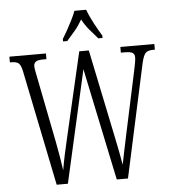

<svg xmlns="http://www.w3.org/2000/svg" viewBox="-61 -986 928 1041"><g transform="rotate(-5 403.5 -465.5)"><path d="M76 -632Q69 -664 56.5 -673.5Q44 -683 16 -683H10V-714H209V-683H192Q161 -683 150.5 -674.5Q140 -666 140 -651Q140 -641 143 -625.5Q146 -610 150 -590L221 -230Q230 -184 235.5 -149.5Q241 -115 247 -75Q254 -116 262.5 -156Q271 -196 282 -243L390 -710H442L539 -242Q549 -194 557 -154Q565 -114 571 -77Q578 -110 585.5 -148.5Q593 -187 603 -232L678 -582Q682 -602 685.5 -620.5Q689 -639 689 -650Q689 -668 678 -675.5Q667 -683 635 -683H614V-714H799V-683H789Q762 -683 749.5 -671.5Q737 -660 727 -618L593 0H532L404 -611L266 0H205ZM307 -784Q319 -803 333.5 -829Q348 -855 361.5 -882Q375 -909 383 -931H447Q459 -897 481.5 -855Q504 -813 522 -784V-771H499Q475 -798 453.5 -823.5Q432 -849 415 -881Q397 -849 375.5 -823.5Q354 -798 330 -771H307Z"/></g></svg>

Font: Noto Serif Ethiopic ExtraCondensed Light
Style: Regular
Weight: 300
Width: 2
Designer: Monotype Design Team
Foundry: Monotype Imaging Inc.
Version: Version 2.102; ttfautohint (v1.8.4.7-5d5b)